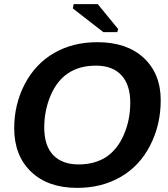

<svg xmlns="http://www.w3.org/2000/svg" viewBox="-20 -903 818 933"><path d="M453 -698Q596 -698 678 -622Q761 -545 761 -416Q761 -295 709 -195Q658 -96 566 -43Q474 10 355 10Q213 10 131 -68.5Q49 -147 49 -280Q49 -395 100 -494Q152 -593 243 -645.5Q334 -698 453 -698ZM446 -584Q366 -584 311 -547Q257 -512 225 -437Q195 -364 195 -284Q195 -195 238.5 -149.5Q282 -104 362 -104Q440 -104 496 -140Q552 -178 582 -249Q613 -320 613 -404Q613 -491 570 -537.5Q527 -584 446 -584ZM550 -747H482L334 -862L338 -883H455L554 -762Z"/></svg>

Font: Libra Sans
Style: Bold Italic
Weight: 700
Italic angle: -12°
Foundry: Context Ltd
Version: Version 1.002